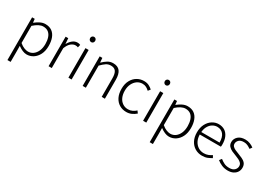

<svg xmlns="http://www.w3.org/2000/svg" viewBox="1 -1586 3755 2708"><g transform="rotate(30 1878.0 -232.5)"><path d="M90 215V-481H133L139 -422H141Q176 -450 217.5 -471.5Q259 -493 302 -493Q367 -493 409.5 -463Q452 -433 473.5 -377.5Q495 -322 495 -248Q495 -166 465.5 -108Q436 -50 388 -19Q340 12 283 12Q250 12 213.5 -3.5Q177 -19 141 -46L142 41V215ZM279 -33Q326 -33 362.5 -60Q399 -87 420 -135Q441 -183 441 -248Q441 -305 426 -350.5Q411 -396 378.5 -422Q346 -448 293 -448Q259 -448 221.5 -429Q184 -410 142 -372V-93Q181 -60 217 -46.5Q253 -33 279 -33Z M636 0V-481H679L685 -392H687Q712 -437 747 -465Q782 -493 824 -493Q837 -493 849 -491Q861 -489 872 -483L861 -437Q849 -442 840.5 -443.5Q832 -445 817 -445Q785 -445 750 -418Q715 -391 688 -324V0Z M959 0V-481H1011V0ZM986 -594Q969 -594 957 -606.5Q945 -619 945 -638Q945 -656 957 -668Q969 -680 986 -680Q1004 -680 1015.5 -668Q1027 -656 1027 -638Q1027 -619 1015.5 -606.5Q1004 -594 986 -594Z M1191 0V-481H1234L1240 -408H1242Q1279 -444 1318 -468.5Q1357 -493 1407 -493Q1482 -493 1517.5 -447Q1553 -401 1553 -308V0H1501V-301Q1501 -376 1476.5 -412Q1452 -448 1395 -448Q1353 -448 1319.5 -426Q1286 -404 1243 -360V0Z M1905 12Q1843 12 1793 -17.5Q1743 -47 1714.5 -103.5Q1686 -160 1686 -240Q1686 -320 1717 -377Q1748 -434 1798.5 -463.5Q1849 -493 1908 -493Q1957 -493 1990.5 -475.5Q2024 -458 2049 -435L2020 -399Q1997 -421 1970.5 -435Q1944 -449 1909 -449Q1861 -449 1823 -422.5Q1785 -396 1762 -349Q1739 -302 1739 -240Q1739 -178 1760 -131.5Q1781 -85 1819.5 -59Q1858 -33 1908 -33Q1946 -33 1978 -48.5Q2010 -64 2034 -87L2060 -51Q2028 -23 1989.5 -5.5Q1951 12 1905 12Z M2175 0V-481H2227V0ZM2202 -594Q2185 -594 2173 -606.5Q2161 -619 2161 -638Q2161 -656 2173 -668Q2185 -680 2202 -680Q2220 -680 2231.5 -668Q2243 -656 2243 -638Q2243 -619 2231.5 -606.5Q2220 -594 2202 -594Z M2407 215V-481H2450L2456 -422H2458Q2493 -450 2534.5 -471.5Q2576 -493 2619 -493Q2684 -493 2726.5 -463Q2769 -433 2790.5 -377.5Q2812 -322 2812 -248Q2812 -166 2782.5 -108Q2753 -50 2705 -19Q2657 12 2600 12Q2567 12 2530.5 -3.5Q2494 -19 2458 -46L2459 41V215ZM2596 -33Q2643 -33 2679.5 -60Q2716 -87 2737 -135Q2758 -183 2758 -248Q2758 -305 2743 -350.5Q2728 -396 2695.5 -422Q2663 -448 2610 -448Q2576 -448 2538.5 -429Q2501 -410 2459 -372V-93Q2498 -60 2534 -46.5Q2570 -33 2596 -33Z M3138 12Q3076 12 3025 -18Q2974 -48 2944 -104.5Q2914 -161 2914 -240Q2914 -318 2944 -375Q2974 -432 3022.5 -462.5Q3071 -493 3125 -493Q3183 -493 3224.5 -466.5Q3266 -440 3288.5 -390Q3311 -340 3311 -270Q3311 -261 3310.5 -251Q3310 -241 3308 -232H2953V-273H3263Q3263 -361 3226 -405.5Q3189 -450 3125 -450Q3086 -450 3049 -427.5Q3012 -405 2988 -358.5Q2964 -312 2964 -240Q2964 -173 2988.5 -127Q3013 -81 3053 -56Q3093 -31 3143 -31Q3182 -31 3213 -43Q3244 -55 3271 -73L3291 -36Q3262 -18 3226 -3Q3190 12 3138 12Z M3557 12Q3504 12 3458.5 -7.5Q3413 -27 3380 -55L3408 -91Q3439 -66 3474 -48.5Q3509 -31 3559 -31Q3614 -31 3642 -58.5Q3670 -86 3670 -122Q3670 -151 3652.5 -170.5Q3635 -190 3608 -203Q3581 -216 3554 -226Q3518 -239 3483 -255Q3448 -271 3425 -297Q3402 -323 3402 -364Q3402 -417 3443 -455Q3484 -493 3559 -493Q3599 -493 3636 -478.5Q3673 -464 3699 -443L3673 -407Q3648 -425 3621 -438Q3594 -451 3559 -451Q3504 -451 3478.5 -424.5Q3453 -398 3453 -366Q3453 -340 3469.5 -323Q3486 -306 3512 -294Q3538 -282 3566 -272Q3603 -257 3639 -241.5Q3675 -226 3698 -199Q3721 -172 3721 -125Q3721 -88 3702 -57Q3683 -26 3646.5 -7Q3610 12 3557 12Z"/></g></svg>

Font: Assistant ExtraLight Light
Style: Regular
Weight: 300
Version: Version 3.000